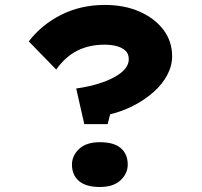

<svg xmlns="http://www.w3.org/2000/svg" viewBox="-20 -735 805 766"><path d="M316.3 -239.7 284 -381.9Q307.6 -385.1 336.3 -391.4Q365 -397.8 392.1 -407.6Q419.2 -417.4 442.5 -430.9Q465.9 -444.3 479.8 -461.5Q493.8 -478.7 493.8 -499Q493.8 -521.2 479.5 -533.7Q465.2 -546.1 443.5 -551.5Q421.8 -556.8 398.2 -556.8Q336.1 -556.8 288.7 -533.1Q241.3 -509.4 204.2 -457.5L94.7 -570Q147 -637.4 224.9 -676.4Q302.8 -715.3 398.2 -715.3Q476.6 -715.3 537.2 -688.5Q597.8 -661.6 632.3 -615.7Q666.7 -569.7 666.7 -511Q666.7 -472 647 -435.2Q627.2 -398.4 592.4 -367.6Q557.5 -336.9 513.3 -313.9Q469 -290.9 419.4 -279L409.5 -239.7ZM267.1 -78.4Q267.1 -113.7 295.5 -140.7Q323.9 -167.7 378.4 -167.7Q434.4 -167.7 462 -144Q489.6 -120.2 489.6 -78.4Q489.6 -43 461.2 -16Q432.8 11 378.4 11Q323.3 11 295.2 -12.7Q267.1 -36.5 267.1 -78.4Z"/></svg>

Font: Lexend Peta
Style: Regular
Weight: 400
Designer: Bonnie Shaver-Troup, Thomas Jockin
Foundry: Lexend
Version: Version 1.007